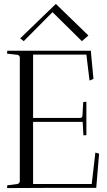

<svg xmlns="http://www.w3.org/2000/svg" viewBox="-20 -959 546 980"><path d="M81.1 -33.2V-666Q79.1 -677.7 68.8 -679.2L16.1 -685.1Q16.1 -688 16.6 -692.9Q17.1 -697.8 17.1 -700.2H444.8L443.8 -696.8L457 -556.2L437 -547.9L420.9 -680.2H148.9V-356.9H388.2Q392.6 -356 396.7 -359.6Q400.9 -363.3 400.9 -369.1L404.8 -438Q407.2 -438 412.8 -439Q418.5 -439.9 420.9 -439.9V-269Q419.9 -269 413.1 -268.6Q406.2 -268.1 405.8 -268.1L401.9 -336.9H148.9V-20H448.2L466.8 -180.2L485.8 -174.8L471.2 0H216.8L16.1 1Q16.1 -1.5 16.6 -6.1Q17.1 -10.7 17.1 -13.2L68.8 -20Q78.6 -21.5 81.1 -33.2ZM83 -763.2 265.1 -939Q423.3 -784.7 431.2 -777.8L397.9 -749L248 -897L101.1 -749Z"/></svg>

Font: Antic Didone
Style: Regular
Weight: 400
Designer: Santiago Orozco
Foundry: Santiago Orozco
Version: Version 2.000